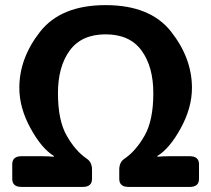

<svg xmlns="http://www.w3.org/2000/svg" viewBox="-20 -737 833 757"><path d="M64.9 0Q28.3 0 28.3 -31.7V-89.4Q28.3 -121.1 64.9 -121.1H143.6Q168 -121.1 192.4 -119.1V-122.1Q144.5 -150.9 100.3 -231.4Q56.2 -312 56.2 -390.6Q56.2 -507.8 138.4 -612.3Q220.7 -716.8 396.5 -716.8Q572.3 -716.8 654.5 -612.3Q736.8 -507.8 736.8 -390.6Q736.8 -312 692.6 -231.4Q648.4 -150.9 600.6 -122.1V-119.1Q625 -121.1 649.4 -121.1H728Q764.6 -121.1 764.6 -89.4V-31.7Q764.6 0 728 0H486.8Q450.2 0 450.2 -31.7V-67.9Q450.2 -97.2 470.2 -110.8Q515.1 -141.1 549.8 -201.7Q584.5 -262.2 584.5 -369.6Q584.5 -474.6 537.8 -538.1Q491.2 -601.6 396.5 -601.6Q301.8 -601.6 255.1 -538.1Q208.5 -474.6 208.5 -369.6Q208.5 -262.2 243.2 -201.7Q277.8 -141.1 322.8 -110.8Q342.8 -97.2 342.8 -67.9V-31.7Q342.8 0 306.2 0Z"/></svg>

Font: Istok Web
Style: Bold
Weight: 700
Designer: Andrey V. Panov
Foundry: Andrey V. Panov
Version: Version 1.0.2g